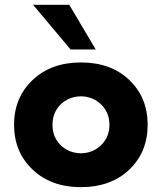

<svg xmlns="http://www.w3.org/2000/svg" viewBox="-20 -770 675 800"><path d="M378.9 -564H273.9L117.7 -750H268.6ZM518.6 -63.2Q441.9 9.8 317.4 9.8Q192.9 9.8 115.7 -63.5Q38.6 -136.7 38.6 -250Q38.6 -363.3 115.7 -436.5Q192.9 -509.8 317.4 -509.8Q441.9 -509.8 518.6 -436.8Q595.2 -363.8 595.2 -250Q595.2 -136.2 518.6 -63.2ZM317.4 -131.3Q368.2 -132.3 402.1 -166Q436 -199.7 436 -250Q436 -300.3 402.1 -334Q368.2 -367.7 317.4 -368.7Q265.6 -367.7 232.2 -334.2Q198.7 -300.8 198.7 -250Q198.7 -199.2 232.2 -165.8Q265.6 -132.3 317.4 -131.3Z"/></svg>

Font: Now
Style: Bold
Weight: 700
Designer: Alfredo Marco Pradil
Foundry: Alfredo Marco Pradil
Version: Version 1.002;PS 001.002;hotconv 1.0.88;makeotf.lib2.5.64775